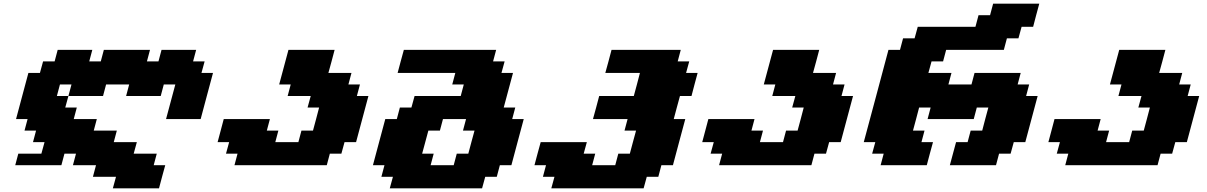

<svg xmlns="http://www.w3.org/2000/svg" viewBox="-20 -895 6540 1040"><path d="M79.1 -62.5 62.5 0H312.5L329.1 -62.5H391.6L375 0H500L483.4 62.5H608.4L591.3 125H841.3Q846.7 104 857.9 62.5Q869.1 21 875 0H812.5L829.1 -62.5H704.1L721.2 -125H596.2L612.8 -187.5H487.8L504.4 -250H379.4L396 -312.5H333.5L350.6 -375H288.1L304.7 -437.5H367.2L350.6 -375H538.1L554.7 -437.5H679.7L663.1 -375H850.6L867.2 -437.5H929.7L879.4 -250H1066.9Q1078.1 -292 1100.3 -375.2Q1122.6 -458.5 1133.8 -500H1071.3L1088.4 -562.5H1025.9L1042.5 -625H855L838.4 -562.5H775.9L792.5 -625H542.5L525.9 -562.5H463.4L480 -625H292.5L275.9 -562.5H213.4L196.3 -500H133.8Q122.6 -458 100.3 -375Q78.1 -292 66.9 -250H129.4L112.8 -187.5H175.3L158.7 -125H221.2L204.1 -62.5Z M1250 0H1750L1766.6 -62.5H1829.1L1846.2 -125H1908.7Q1919.9 -166.5 1942.1 -249.8Q1964.4 -333 1975.6 -375H1913.1L1929.7 -437.5H1867.2L1883.8 -500H1758.8Q1764.6 -520.5 1775.9 -562.3Q1787.1 -604 1792.5 -625H1542.5L1492.2 -437.5H1554.7L1538.1 -375H1663.1L1646 -312.5H1708.5Q1703.1 -291.5 1692.1 -249.8Q1681.2 -208 1675.3 -187.5H1612.8L1596.2 -125H1471.2L1487.8 -187.5H1425.3L1441.9 -250H1191.9Q1186.5 -229 1175.3 -187.3Q1164.1 -145.5 1158.7 -125H1221.2L1204.1 -62.5H1266.6Z M2091.3 125H2591.3L2608.4 62.5H2670.9L2687.5 0H2750Q2761.2 -42 2783.4 -125.2Q2805.7 -208.5 2816.9 -250H2754.4L2771 -312.5H2708.5L2758.8 -500H2696.3L2713.4 -562.5H2650.9L2667.5 -625H2167.5Q2161.6 -604 2150.4 -562.3Q2139.2 -520.5 2133.8 -500H2446.3L2429.7 -437.5H2492.2L2475.6 -375H2225.6L2208.5 -312.5H2146L2129.4 -250H2066.9Q2055.7 -208 2033.4 -125Q2011.2 -42 2000 0H2062.5L2045.9 62.5H2108.4ZM2437.5 0H2312.5L2329.1 -62.5H2266.6Q2272 -83 2283.4 -124.8Q2294.9 -166.5 2300.3 -187.5H2362.8L2379.4 -250H2504.4L2487.8 -187.5H2550.3Q2544.4 -166.5 2533.2 -124.8Q2522 -83 2516.6 -62.5H2454.1Z M2966.3 125H3466.3L3483.4 62.5H3545.9L3562.5 0H3625Q3636.2 -42 3658.4 -125.2Q3680.7 -208.5 3691.9 -250H3629.4Q3634.8 -270.5 3646 -312.3Q3657.2 -354 3663.1 -375H3725.6Q3731 -395.5 3741.9 -437.3Q3752.9 -479 3758.8 -500H3696.3L3713.4 -562.5H3650.9L3667.5 -625H3292.5Q3287.1 -604 3275.9 -562.3Q3264.6 -520.5 3258.8 -500H3446.3Q3440.9 -479 3429.9 -437.3Q3418.9 -395.5 3413.1 -375H3225.6Q3220.2 -354 3209 -312.3Q3197.8 -270.5 3191.9 -250H3379.4L3362.8 -187.5H3425.3Q3419.4 -166.5 3408.2 -124.8Q3397 -83 3391.6 -62.5H3329.1L3312.5 0H3187.5L3204.1 -62.5H3141.6L3158.7 -125H2908.7Q2902.8 -104 2891.6 -62.5Q2880.4 -21 2875 0H2937.5L2920.9 62.5H2983.4Z M3875 0H4375L4391.6 -62.5H4454.1L4471.2 -125H4533.7Q4544.9 -166.5 4567.1 -249.8Q4589.4 -333 4600.6 -375H4538.1L4554.7 -437.5H4492.2L4508.8 -500H4383.8Q4389.6 -520.5 4400.9 -562.3Q4412.1 -604 4417.5 -625H4167.5L4117.2 -437.5H4179.7L4163.1 -375H4288.1L4271 -312.5H4333.5Q4328.1 -291.5 4317.1 -249.8Q4306.2 -208 4300.3 -187.5H4237.8L4221.2 -125H4096.2L4112.8 -187.5H4050.3L4066.9 -250H3816.9Q3811.5 -229 3800.3 -187.3Q3789.1 -145.5 3783.7 -125H3846.2L3829.1 -62.5H3891.6Z M5125 0H5375L5391.6 -62.5H5454.1L5471.2 -125H5533.7Q5544.9 -166.5 5567.1 -249.8Q5589.4 -333 5600.6 -375H5538.1L5554.7 -437.5H5492.2L5508.8 -500H5258.8L5242.2 -437.5H5117.2L5133.8 -500H5008.8L5025.9 -562.5H5088.4L5105 -625H5417.5L5434.1 -687.5H5496.6L5513.7 -750H5576.2Q5581.5 -770.5 5592.5 -812.5Q5603.5 -854.5 5609.4 -875H5359.4L5342.8 -812.5H5280.3L5263.7 -750H4951.2L4934.1 -687.5H4871.6L4855 -625H4792.5Q4770.5 -542 4725.8 -375Q4681.2 -208 4658.7 -125H4721.2L4704.1 -62.5H4766.6L4750 0H5000Q5005.4 -21 5016.6 -62.5Q5027.8 -104 5033.7 -125H4971.2L4987.8 -187.5H4925.3Q4931.2 -208 4942.1 -249.8Q4953.1 -291.5 4958.5 -312.5H5021L5004.4 -250H5254.4L5271 -312.5H5333.5Q5327.6 -292 5316.7 -250.2Q5305.7 -208.5 5300.3 -187.5H5237.8L5221.2 -125H5158.7Q5152.8 -104 5141.8 -62.5Q5130.9 -21 5125 0Z M5750 0H6250L6266.6 -62.5H6329.1L6346.2 -125H6408.7Q6419.9 -166.5 6442.1 -249.8Q6464.4 -333 6475.6 -375H6413.1L6429.7 -437.5H6367.2L6383.8 -500H6258.8Q6264.6 -520.5 6275.9 -562.3Q6287.1 -604 6292.5 -625H6042.5L5992.2 -437.5H6054.7L6038.1 -375H6163.1L6146 -312.5H6208.5Q6203.1 -291.5 6192.1 -249.8Q6181.2 -208 6175.3 -187.5H6112.8L6096.2 -125H5971.2L5987.8 -187.5H5925.3L5941.9 -250H5691.9Q5686.5 -229 5675.3 -187.3Q5664.1 -145.5 5658.7 -125H5721.2L5704.1 -62.5H5766.6Z"/></svg>

Font: Faithful 32x
Style: BoldOblique
Weight: 400
Foundry: Faithful Resource Pack
Version: Version 1.0; January 27, 2023